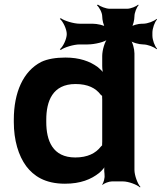

<svg xmlns="http://www.w3.org/2000/svg" viewBox="-20 -788 702 834"><path d="M264 -538C223 -538 186 -532 159 -519C81 -479 40 -387 40 -268V-258C40 -179 60 -112 94 -66C126 -24 175 10 262 10C330 10 376 -9 411 -37C423 -47 437 -63 440 -73L436 -74C432 -65 432 -46 434 -32V-28C436 -16 430 6 424 13L426 15C432 8 454 0 466 0H514C538 0 575 14 588 26L590 24C578 11 564 -26 564 -50V-556C564 -575 556 -606 546 -616L544 -613C554 -603 584 -595 602 -595C621 -595 650 -584 660 -574L662 -577C652 -587 642 -615 642 -633V-646C642 -665 652 -693 662 -703L660 -706C650 -696 621 -685 602 -685H596C581 -685 554 -678 546 -670L550 -667C558 -675 564 -702 564 -717C564 -733 574 -757 582 -765L580 -768C572 -760 548 -750 532 -750H456C441 -750 415 -760 405 -768L401 -765C411 -757 424 -733 424 -717C424 -702 430 -675 438 -667L442 -670C434 -678 402 -685 382 -685H326C300 -685 258 -698 244 -709L240 -706C254 -695 270 -661 270 -640C270 -619 254 -585 240 -574L244 -571C258 -582 300 -595 326 -595H361C391 -595 438 -606 450 -619L448 -621C435 -609 424 -569 424 -545V-502C424 -489 426 -472 430 -464L434 -465C430 -474 415 -488 404 -497C370 -522 325 -538 264 -538ZM424 -356V-172C424 -170 423 -156 424 -155L428 -159C427 -160 418 -152 417 -150C396 -123 361 -104 307 -104C208 -104 181 -178 181 -258V-268C181 -348 208 -423 308 -423C362 -423 396 -405 417 -377C418 -376 427 -368 428 -369L424 -373C423 -372 424 -358 424 -356Z"/></svg>

Font: Asimov
Style: EdgeWide
Weight: 500
Designer: Google
Version: Version 2.000980: 2014